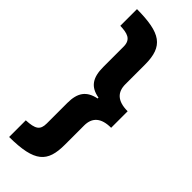

<svg xmlns="http://www.w3.org/2000/svg" viewBox="-289 -750 945 945"><g transform="rotate(45 183.0 -278.0)"><path d="M24 51V167C201 166 245 121 245 0V-134C245 -190 278 -220 347 -220V-335C275 -335 245 -367 245 -421V-558C245 -686 189 -722 24 -723V-607C72 -605 108 -598 108 -546V-404C108 -330 134 -292 198 -281V-275C134 -262 108 -225 108 -154V-11C108 35 87 48 24 51Z"/></g></svg>

Font: Noto Sans Thai Looped ExtraCondensed ExtraBold
Style: Regular
Weight: 800
Width: 2
Designer: Sasikarn Vongin, Ben Mitchell
Foundry: The Fontpad Ltd
Version: Version 1.001